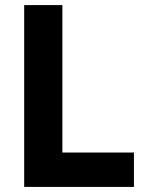

<svg xmlns="http://www.w3.org/2000/svg" viewBox="-20 -734 603 754"><path d="M75 0H506V-135H225V-714H75Z"/></svg>

Font: Noto Sans Mono SemiCondensed ExtraBold
Style: Regular
Weight: 800
Width: 4
Designer: Monotype Design Team
Foundry: Monotype Imaging Inc.
Version: Version 2.014